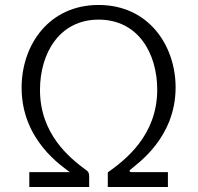

<svg xmlns="http://www.w3.org/2000/svg" viewBox="-20 -753 796 773"><path d="M377 -674C537 -674 613 -537 613 -392C613 -207 483 -108 414 -59V0H656V-60H510C502 -60 498 -64 506 -71C531 -93 687 -197 687 -401C687 -569 579 -733 377 -733C177 -733 67 -572 67 -400C67 -187 232 -83 261 -60H98V0H339V-42C339 -57 335 -63 327 -68C262 -116 141 -212 141 -391C141 -538 219 -674 377 -674Z"/></svg>

Font: United Sans ExtraLight
Style: Regular
Weight: 200
Designer: Pablo Impallari, Rodrigo Fuenzalida (Modified by Dan O. Williams)
Version: Version 1.000;PS 001.000;hotconv 1.0.88;makeotf.lib2.5.64775